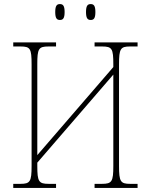

<svg xmlns="http://www.w3.org/2000/svg" viewBox="-20 -922 739 942"><path d="M425 -824C440 -824 448 -832 448 -863C448 -894 440 -902 425 -902C410 -902 402 -894 402 -863C402 -832 410 -824 425 -824ZM274 -824C289 -824 297 -832 297 -863C297 -894 289 -902 274 -902C259 -902 251 -894 251 -863C251 -832 259 -824 274 -824ZM45 0H255V-20H219C170 -20 163 -31 163 -108V-124L536 -556V-108C536 -31 529 -20 480 -20H444V0H655V-20H619C571 -20 564 -31 564 -108V-606C564 -683 571 -694 618 -694H655V-714H444V-694H481C530 -694 536 -683 536 -606V-593L163 -161V-606C163 -683 169 -694 218 -694H255V-714H45V-694H81C129 -694 135 -683 135 -606V-108C135 -31 128 -20 80 -20H45Z"/></svg>

Font: Noto Serif SemiCondensed Thin
Style: Regular
Weight: 100
Width: 4
Designer: Monotype Design Team
Foundry: Monotype Imaging Inc.
Version: Version 2.015